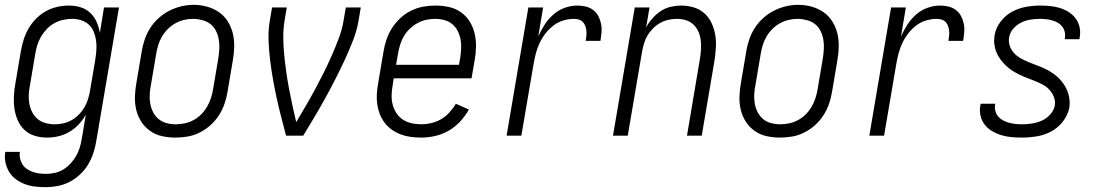

<svg xmlns="http://www.w3.org/2000/svg" viewBox="-26 -561 4546 794"><path d="M164 213Q141 213 119 210.5Q97 208 77 200.5Q57 193 40 180.5Q23 168 12 150Q1 132 -3.5 110.5Q-8 89 -4 67H56Q54 81 57 94.5Q60 108 67 119Q74 130 85 137.5Q96 145 108.5 149.5Q121 154 135 156Q149 158 164 158Q182 158 200.5 154Q219 150 235.5 140Q252 130 265.5 115.5Q279 101 288.5 84.5Q298 68 303.5 50Q309 32 312 14L329 -87Q317 -65 299.5 -46.5Q282 -28 260.5 -15.5Q239 -3 215.5 2.5Q192 8 168 8Q142 8 117.5 0.5Q93 -7 75 -24Q57 -41 47 -64.5Q37 -88 33.5 -113Q30 -138 31.5 -165Q33 -192 38 -218L60 -348Q64 -372 71.5 -396Q79 -420 91.5 -442Q104 -464 122.5 -483Q141 -502 163.5 -514.5Q186 -527 210.5 -532.5Q235 -538 259 -538Q284 -538 307 -531Q330 -524 347 -508Q364 -492 373.5 -470.5Q383 -449 387 -425L404 -530H466L372 23Q368 48 360 72Q352 96 338.5 119Q325 142 305 160.5Q285 179 262 191Q239 203 213.5 208Q188 213 164 213ZM200 -47H201Q218 -47 236 -51Q254 -55 270 -64Q286 -73 299.5 -86.5Q313 -100 322.5 -116Q332 -132 337.5 -149.5Q343 -167 346 -184L368 -314Q371 -334 372.5 -353.5Q374 -373 371.5 -392Q369 -411 362 -428.5Q355 -446 342 -458.5Q329 -471 310.5 -477Q292 -483 273 -483Q254 -483 235.5 -479Q217 -475 199.5 -465.5Q182 -456 168 -441.5Q154 -427 144 -410Q134 -393 128.5 -375Q123 -357 120 -339L98 -209Q94 -189 93 -169.5Q92 -150 95.5 -131.5Q99 -113 107.5 -96.5Q116 -80 130 -68.5Q144 -57 162.5 -52Q181 -47 200 -47Z M700 8Q671 8 644 2Q617 -4 595 -19.5Q573 -35 558.5 -57.5Q544 -80 537.5 -106.5Q531 -133 532 -161.5Q533 -190 538 -218L560 -348Q564 -373 572.5 -398Q581 -423 595.5 -445.5Q610 -468 630.5 -486.5Q651 -505 675 -517Q699 -529 724 -535Q749 -541 775 -541Q804 -541 830.5 -533.5Q857 -526 879 -511Q901 -496 915.5 -473Q930 -450 936.5 -424Q943 -398 942.5 -369Q942 -340 937 -312L915 -182Q911 -157 902.5 -132Q894 -107 879.5 -84.5Q865 -62 844.5 -43.5Q824 -25 800 -13Q776 -1 750.5 3.5Q725 8 700 8ZM701 -47Q719 -47 738 -51Q757 -55 774.5 -64.5Q792 -74 806 -88Q820 -102 830 -119Q840 -136 846 -154.5Q852 -173 855 -191L877 -321Q880 -341 881 -360.5Q882 -380 878.5 -399Q875 -418 866.5 -434.5Q858 -451 843.5 -462Q829 -473 810 -478Q791 -483 772 -483Q753 -483 734.5 -478.5Q716 -474 699 -464.5Q682 -455 668 -441Q654 -427 644 -410Q634 -393 628.5 -375Q623 -357 620 -339L598 -209Q594 -189 593 -169.5Q592 -150 595.5 -131.5Q599 -113 607.5 -96.5Q616 -80 630 -68.5Q644 -57 662.5 -52Q681 -47 701 -47Z M1157 0Q1147 -38 1137 -76.5Q1127 -115 1118.5 -154Q1110 -193 1103 -232.5Q1096 -272 1091 -312.5Q1086 -353 1084.5 -394.5Q1083 -436 1090 -477L1099 -530H1160L1151 -477Q1145 -441 1145.5 -404.5Q1146 -368 1149.5 -332.5Q1153 -297 1158 -262Q1163 -227 1169.5 -192.5Q1176 -158 1183.5 -124Q1191 -90 1199 -56Q1219 -90 1239 -124Q1259 -158 1277.5 -192.5Q1296 -227 1313.5 -262Q1331 -297 1346.5 -332.5Q1362 -368 1375.5 -404Q1389 -440 1395 -477L1404 -530H1466L1457 -477Q1450 -435 1434 -394Q1418 -353 1399.5 -313Q1381 -273 1360.5 -233Q1340 -193 1318.5 -154Q1297 -115 1274 -76.5Q1251 -38 1228 0Z M1716 8Q1693 8 1671.5 5Q1650 2 1630.5 -5.5Q1611 -13 1594 -25Q1577 -37 1564.5 -53.5Q1552 -70 1544.5 -89.5Q1537 -109 1534 -130.5Q1531 -152 1532.5 -174Q1534 -196 1538 -218L1560 -348Q1564 -373 1572.5 -398Q1581 -423 1595.5 -445.5Q1610 -468 1630 -486.5Q1650 -505 1674.5 -517Q1699 -529 1724.5 -533.5Q1750 -538 1775 -538Q1803 -538 1830.5 -532Q1858 -526 1880 -510.5Q1902 -495 1916 -472.5Q1930 -450 1936.5 -423.5Q1943 -397 1942.5 -368.5Q1942 -340 1937 -312L1924 -237H1602L1598 -209Q1594 -188 1593.5 -167.5Q1593 -147 1598 -128Q1603 -109 1613.5 -93Q1624 -77 1640 -66.5Q1656 -56 1675.5 -51.5Q1695 -47 1716 -47Q1736 -47 1757.5 -52Q1779 -57 1798 -68Q1817 -79 1832.5 -96Q1848 -113 1859 -132L1913 -108Q1898 -81 1876.5 -58Q1855 -35 1828.5 -20Q1802 -5 1773 1.5Q1744 8 1716 8ZM1612 -293H1872L1877 -321Q1880 -341 1881 -360.5Q1882 -380 1878.5 -398.5Q1875 -417 1866.5 -433.5Q1858 -450 1844 -461.5Q1830 -473 1811.5 -478Q1793 -483 1774 -483Q1755 -483 1736.5 -479Q1718 -475 1700.5 -465.5Q1683 -456 1668.5 -442Q1654 -428 1644 -411Q1634 -394 1628.5 -375.5Q1623 -357 1620 -339Z M2069 0 2159 -530H2220L2200 -410Q2211 -435 2226 -458.5Q2241 -482 2262 -500.5Q2283 -519 2309 -528.5Q2335 -538 2361 -538Q2379 -538 2396 -534Q2413 -530 2426.5 -520Q2440 -510 2448 -495Q2456 -480 2459.5 -463Q2463 -446 2461.5 -428Q2460 -410 2457 -392H2396Q2398 -403 2399 -413.5Q2400 -424 2399 -434Q2398 -444 2394.5 -453.5Q2391 -463 2384.5 -470Q2378 -477 2368 -480Q2358 -483 2348 -483Q2326 -483 2304 -476.5Q2282 -470 2263.5 -456Q2245 -442 2230.5 -423.5Q2216 -405 2206 -384Q2196 -363 2190.5 -342Q2185 -321 2181 -299L2130 0Z M2509 0 2599 -530H2660L2646 -448Q2657 -468 2672.5 -485.5Q2688 -503 2707 -515.5Q2726 -528 2748 -533Q2770 -538 2791 -538Q2817 -538 2842.5 -530.5Q2868 -523 2886.5 -506.5Q2905 -490 2916 -467Q2927 -444 2931.5 -418.5Q2936 -393 2934.5 -366Q2933 -339 2929 -312L2876 0H2815L2869 -321Q2872 -340 2873 -359.5Q2874 -379 2871.5 -397Q2869 -415 2861.5 -431.5Q2854 -448 2841 -460Q2828 -472 2810.5 -477.5Q2793 -483 2774 -483Q2774 -483 2773.5 -483Q2773 -483 2773 -483Q2756 -483 2738 -479Q2720 -475 2704 -466Q2688 -457 2674.5 -443.5Q2661 -430 2651.5 -414Q2642 -398 2637 -380.5Q2632 -363 2629 -346L2570 0Z M3200 8Q3171 8 3144 2Q3117 -4 3095 -19.5Q3073 -35 3058.5 -57.5Q3044 -80 3037.5 -106.5Q3031 -133 3032 -161.5Q3033 -190 3038 -218L3060 -348Q3064 -373 3072.5 -398Q3081 -423 3095.5 -445.5Q3110 -468 3130.5 -486.5Q3151 -505 3175 -517Q3199 -529 3224 -535Q3249 -541 3275 -541Q3304 -541 3330.5 -533.5Q3357 -526 3379 -511Q3401 -496 3415.5 -473Q3430 -450 3436.5 -424Q3443 -398 3442.5 -369Q3442 -340 3437 -312L3415 -182Q3411 -157 3402.5 -132Q3394 -107 3379.5 -84.5Q3365 -62 3344.5 -43.5Q3324 -25 3300 -13Q3276 -1 3250.5 3.5Q3225 8 3200 8ZM3201 -47Q3219 -47 3238 -51Q3257 -55 3274.5 -64.5Q3292 -74 3306 -88Q3320 -102 3330 -119Q3340 -136 3346 -154.5Q3352 -173 3355 -191L3377 -321Q3380 -341 3381 -360.5Q3382 -380 3378.5 -399Q3375 -418 3366.5 -434.5Q3358 -451 3343.5 -462Q3329 -473 3310 -478Q3291 -483 3272 -483Q3253 -483 3234.5 -478.5Q3216 -474 3199 -464.5Q3182 -455 3168 -441Q3154 -427 3144 -410Q3134 -393 3128.5 -375Q3123 -357 3120 -339L3098 -209Q3094 -189 3093 -169.5Q3092 -150 3095.5 -131.5Q3099 -113 3107.5 -96.5Q3116 -80 3130 -68.5Q3144 -57 3162.5 -52Q3181 -47 3201 -47Z M3569 0 3659 -530H3720L3700 -410Q3711 -435 3726 -458.5Q3741 -482 3762 -500.5Q3783 -519 3809 -528.5Q3835 -538 3861 -538Q3879 -538 3896 -534Q3913 -530 3926.5 -520Q3940 -510 3948 -495Q3956 -480 3959.5 -463Q3963 -446 3961.5 -428Q3960 -410 3957 -392H3896Q3898 -403 3899 -413.5Q3900 -424 3899 -434Q3898 -444 3894.5 -453.5Q3891 -463 3884.5 -470Q3878 -477 3868 -480Q3858 -483 3848 -483Q3826 -483 3804 -476.5Q3782 -470 3763.5 -456Q3745 -442 3730.5 -423.5Q3716 -405 3706 -384Q3696 -363 3690.5 -342Q3685 -321 3681 -299L3630 0Z M4200 8Q4178 8 4156.5 6Q4135 4 4115 -2Q4095 -8 4077 -18.5Q4059 -29 4046.5 -45Q4034 -61 4029 -82Q4024 -103 4028 -124Q4028 -126 4028.5 -128Q4029 -130 4029 -132H4090Q4090 -131 4089.5 -130Q4089 -129 4089 -127Q4087 -114 4090.5 -101Q4094 -88 4102.5 -78.5Q4111 -69 4122.5 -63Q4134 -57 4146.5 -53.5Q4159 -50 4172.5 -48.5Q4186 -47 4200 -47Q4220 -47 4240.5 -50Q4261 -53 4281 -61.5Q4301 -70 4316.5 -87Q4332 -104 4336 -124Q4339 -143 4332.5 -159.5Q4326 -176 4314.5 -189Q4303 -202 4288 -210Q4273 -218 4256.5 -225Q4240 -232 4223.5 -238Q4207 -244 4191.5 -251.5Q4176 -259 4161.5 -268Q4147 -277 4134.5 -289Q4122 -301 4111.5 -315Q4101 -329 4094.5 -345Q4088 -361 4086 -379Q4084 -397 4087 -415Q4092 -445 4111.5 -471Q4131 -497 4158.5 -512Q4186 -527 4216 -532.5Q4246 -538 4275 -538Q4296 -538 4317 -536Q4338 -534 4357 -528Q4376 -522 4393 -511.5Q4410 -501 4422 -485Q4434 -469 4438.5 -448.5Q4443 -428 4439 -407Q4439 -405 4438.5 -403Q4438 -401 4438 -399H4377Q4377 -401 4377.5 -402Q4378 -403 4378 -404Q4380 -417 4377 -429.5Q4374 -442 4366.5 -451.5Q4359 -461 4348.5 -467Q4338 -473 4326 -476.5Q4314 -480 4301 -481.5Q4288 -483 4275 -483Q4256 -483 4236 -480Q4216 -477 4197.5 -468Q4179 -459 4164.5 -442.5Q4150 -426 4147 -406Q4144 -388 4150 -371Q4156 -354 4167.5 -341.5Q4179 -329 4194 -320.5Q4209 -312 4225.5 -305Q4242 -298 4258.5 -292Q4275 -286 4290.5 -279Q4306 -272 4321 -262.5Q4336 -253 4348.5 -241.5Q4361 -230 4371 -216Q4381 -202 4387.5 -186Q4394 -170 4396.5 -152Q4399 -134 4396 -115Q4390 -85 4369.5 -58.5Q4349 -32 4320.5 -17Q4292 -2 4261 3Q4230 8 4200 8Z"/></svg>

Font: iosevka_custom_sans_ss08 Light
Style: Italic
Weight: 300
Italic angle: -10°
Designer: Belleve Invis
Foundry: Belleve Invis
Version: Version 10.3.0; ttfautohint (v1.8.3)